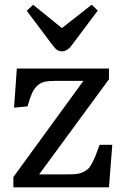

<svg xmlns="http://www.w3.org/2000/svg" viewBox="-20 -799 526 819"><path d="M244.1 -580.1Q232.9 -580.1 224.1 -585.7Q215.3 -591.3 203.1 -607.9L94.2 -752.9L121.1 -778.8L244.1 -679.2L371.1 -778.8L397 -753.9L283.2 -602.1Q265.6 -580.1 244.1 -580.1ZM37.1 0V-43.9L335.9 -454.1H219.2Q188.5 -454.1 170.7 -450.2Q152.8 -446.3 138.9 -433.3Q125 -420.4 116.5 -401.1Q107.9 -381.8 97.2 -345.2L40 -339.8L51.8 -506.8H444.8V-460.9L147 -55.2H265.1Q289.1 -55.2 304.7 -56.6Q320.3 -58.1 333.7 -64.7Q347.2 -71.3 355 -77.9Q362.8 -84.5 372.1 -101.8Q381.3 -119.1 387.5 -134.5Q393.6 -149.9 404.8 -181.2H459L444.8 0Z"/></svg>

Font: Literata Book
Style: Regular
Weight: 400
Designer: Latin by Veronika Burian and Jose Scaglione. Greek by Irene Vlachou. Cyrillic by Vera Evstafieva
Foundry: TypeTogether
Version: Version 2.003;PS 002.003;hotconv 1.0.88;makeotf.lib2.5.64775